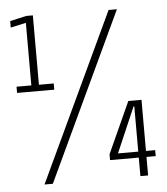

<svg xmlns="http://www.w3.org/2000/svg" viewBox="-50 -724 670 769"><g transform="rotate(-5 285.0 -339.5)"><path d="M20.5 -375H170V-400H110.5V-679H84L18 -664V-638L80 -651.5V-400H20.5ZM98 0H131.5L448 -674H414.5ZM483.5 0H514.5V-74.5H551.5V-98.5H514.5V-304H461.5L368 -98V-74.5H483.5ZM402 -98.5 480.5 -280.5H483.5V-98.5Z"/></g></svg>

Font: Anybody Condensed Light
Style: Regular
Weight: 300
Width: 3
Designer: Tyler Finck
Foundry: Etcetera Type Company
Version: Version 1.113;gftools[0.9.25]